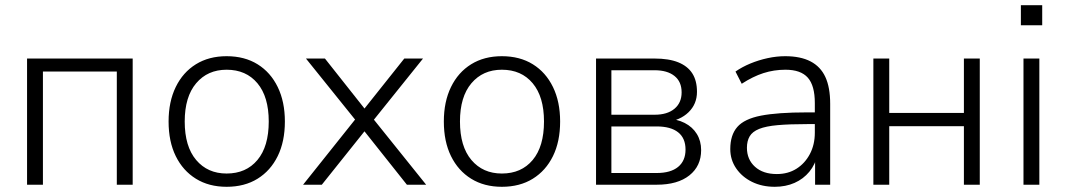

<svg xmlns="http://www.w3.org/2000/svg" viewBox="-20 -710 4100 738"><path d="M84 0V-485H490V0H429V-435H145V0Z M851 8Q783 8 733 -23Q683 -54 655.5 -110Q628 -166 628 -243Q628 -319 655.5 -375.5Q683 -432 733 -463Q783 -494 851 -494Q920 -494 970 -463Q1020 -432 1047.5 -375.5Q1075 -319 1075 -243Q1075 -166 1047.5 -110Q1020 -54 970 -23Q920 8 851 8ZM851 -43Q926 -43 969.5 -95Q1013 -147 1013 -243Q1013 -338 969.5 -390Q926 -442 851 -442Q778 -442 734 -390Q690 -338 690 -243Q690 -147 734 -95Q778 -43 851 -43Z M1145 0 1358 -267V-234L1156 -485H1229L1392 -279H1370L1534 -485H1606L1406 -236V-264L1618 0H1544L1370 -219H1392L1217 0Z M1909 8Q1841 8 1791 -23Q1741 -54 1713.5 -110Q1686 -166 1686 -243Q1686 -319 1713.5 -375.5Q1741 -432 1791 -463Q1841 -494 1909 -494Q1978 -494 2028 -463Q2078 -432 2105.5 -375.5Q2133 -319 2133 -243Q2133 -166 2105.5 -110Q2078 -54 2028 -23Q1978 8 1909 8ZM1909 -43Q1984 -43 2027.5 -95Q2071 -147 2071 -243Q2071 -338 2027.5 -390Q1984 -442 1909 -442Q1836 -442 1792 -390Q1748 -338 1748 -243Q1748 -147 1792 -95Q1836 -43 1909 -43Z M2271 0V-485H2496Q2551 -485 2587 -470.5Q2623 -456 2641 -428Q2659 -400 2659 -357Q2659 -310 2626.5 -278.5Q2594 -247 2541 -241V-254Q2581 -253 2611.5 -237.5Q2642 -222 2658.5 -195Q2675 -168 2675 -133Q2675 -72 2630 -36Q2585 0 2504 0ZM2330 -45H2504Q2558 -45 2586.5 -68.5Q2615 -92 2615 -135Q2615 -179 2586.5 -201.5Q2558 -224 2504 -224H2330ZM2330 -269H2496Q2545 -269 2572.5 -292Q2600 -315 2600 -355Q2600 -396 2572.5 -418Q2545 -440 2496 -440H2330Z M2958 8Q2909 8 2870.5 -11Q2832 -30 2809.5 -63Q2787 -96 2787 -137Q2787 -191 2814 -222Q2841 -253 2905 -265.5Q2969 -278 3081 -278H3124V-233H3082Q3015 -233 2969.5 -229Q2924 -225 2898 -214.5Q2872 -204 2861.5 -186Q2851 -168 2851 -142Q2851 -97 2882 -69Q2913 -41 2966 -41Q3009 -41 3041.5 -61.5Q3074 -82 3093 -118Q3112 -154 3112 -200V-314Q3112 -381 3085 -411.5Q3058 -442 2999 -442Q2955 -442 2914.5 -429Q2874 -416 2831 -388L2807 -435Q2833 -453 2864.5 -466Q2896 -479 2930.5 -486.5Q2965 -494 2998 -494Q3057 -494 3095.5 -474Q3134 -454 3152.5 -414Q3171 -374 3171 -311V0H3113V-117H3123Q3114 -78 3091 -50Q3068 -22 3034 -7Q3000 8 2958 8Z M3337 0V-485H3398V-276H3685V-485H3746V0H3685V-225H3398V0Z M3904 -613V-690H3986V-613ZM3914 0V-485H3975V0Z"/></svg>

Font: Nunito Sans 12pt Light
Style: Regular
Weight: 300
Designer: Vernon Adams
Foundry: Vernon Adams
Version: Version 3.101;gftools[0.9.27]